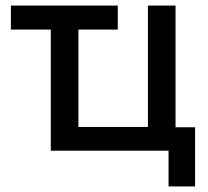

<svg xmlns="http://www.w3.org/2000/svg" viewBox="-20 -540 745 688"><path d="M584 128H679V-84H609V-520H510V-85H261V-434H402V-520H19V-434H162V0H584Z"/></svg>

Font: Fixel Display Medium
Style: Regular
Weight: 500
Designer: AlfaBravo + MacPaw
Foundry: Kyrylo Tkachov, Marchela Mozhyna, Serhii Makarenko, Maria Weinstein, Zakhar Kryvoshyya
Version: Version 1.211